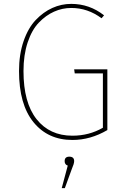

<svg xmlns="http://www.w3.org/2000/svg" viewBox="-20 -711 645 989"><path d="M337 96Q362 96 362 119Q362 132 349 162L314 258H298L329 142Q313 137 313 119Q313 96 337 96ZM347 -691Q441 -691 516 -632L503 -617Q432 -670 347 -670Q301 -670 258.5 -651Q216 -632 180 -594.5Q144 -557 122.5 -492.5Q101 -428 101 -345Q101 -182 168.5 -97Q236 -12 353 -12Q439 -12 510 -53V-333H365L362 -354H533V-41Q446 10 353 10Q227 10 152.5 -81.5Q78 -173 78 -345Q78 -431 101.5 -499Q125 -567 164 -608Q203 -649 249.5 -670Q296 -691 347 -691Z"/></svg>

Font: FiraSans
Style: Regular
Weight: 150
Designer: Carrois Corporate & Edenspiekermann AG
Foundry: Carrois Corporate GbR & Edenspiekermann AG
Version: Version 3.106;PS 003.106;hotconv 1.0.70;makeotf.lib2.5.58329